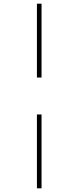

<svg xmlns="http://www.w3.org/2000/svg" viewBox="-20 -731 425 1040"><path d="M180 -711H205V-311H180ZM180 -111H205V289H180Z"/></svg>

Font: Ysabeau Infant Extralight
Style: Regular
Weight: 200
Designer: Christian Thalmann (Catharsis Fonts)
Version: Version 0.003